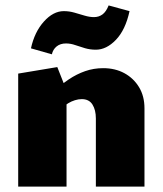

<svg xmlns="http://www.w3.org/2000/svg" viewBox="-20 -687 599 707"><path d="M333 0V-251Q333 -282 320.5 -302Q308 -322 281 -322Q269 -322 256 -318Q243 -314 231.5 -307Q220 -300 212 -289L173 -349Q204 -375 233 -394.5Q262 -414 293.5 -425Q325 -436 360 -436Q404 -436 438 -417.5Q472 -399 492 -366Q512 -333 512 -288V0ZM47 0V-416L191 -440L225 -354V0ZM171 -487 94 -509Q107 -569 141.5 -607.5Q176 -646 215 -646Q235 -646 254 -640.5Q273 -635 291.5 -629.5Q310 -624 326 -624Q344 -624 357.5 -634Q371 -644 380 -667L457 -646Q442 -577 407 -540.5Q372 -504 333 -504Q312 -504 293 -509.5Q274 -515 257 -521Q240 -527 223 -527Q202 -527 188.5 -516Q175 -505 171 -487Z"/></svg>

Font: Ysabeau Office Black
Style: Regular
Weight: 900
Designer: Christian Thalmann (Catharsis Fonts)
Version: Version 2.001;gftools[0.9.30]; featfreeze: tnum,lnum,ss02